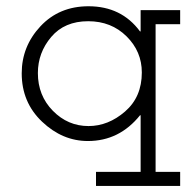

<svg xmlns="http://www.w3.org/2000/svg" viewBox="-20 -453 626 626"><path d="M567.4 -419.9V-374H487.3V107.4H567.4V153.3H293V107.4H438.5V-77.1H436.5Q369.1 6.8 266.6 6.8Q183.6 6.8 117.2 -56.2Q50.8 -119.1 50.8 -213.9Q50.8 -301.8 111.8 -367.2Q172.9 -432.6 268.6 -432.6Q376 -432.6 436.5 -350.6H438.5V-419.9ZM442.4 -216.8Q442.4 -285.2 392.6 -334.5Q342.8 -383.8 267.6 -383.8Q190.4 -383.8 147 -332.5Q103.5 -281.2 103.5 -214.8Q103.5 -141.6 152.3 -91.8Q201.2 -42 268.6 -42Q333 -42 387.7 -89.4Q442.4 -136.7 442.4 -216.8Z"/></svg>

Font: Thabit
Style: Regular
Weight: 500
Designer: Regenerated by Nadim Shaikli
Foundry: MAK Alagha
Version: 0.01